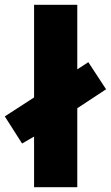

<svg xmlns="http://www.w3.org/2000/svg" viewBox="-40 -780 462 800"><path d="M102 0V-211L52 -182L-20 -295L102 -374V-760H282V-491L328 -521L402 -408L282 -329V0Z"/></svg>

Font: Noto Sans SemiCondensed Black
Style: Regular
Weight: 900
Width: 4
Designer: Monotype Design Team
Foundry: Monotype Imaging Inc.
Version: Version 2.013; ttfautohint (v1.8.4.7-5d5b)